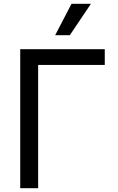

<svg xmlns="http://www.w3.org/2000/svg" viewBox="-20 -985 616 1005"><path d="M528.4 -727.3H85.9V0H179.7V-645.2H528.4ZM268.8 -800.8H345.5L456 -965.2H354.4Z"/></svg>

Font: Margiela Sans Text
Style: Regular
Weight: 400
Designer: Stefan Endress, Andreas Faust
Version: Version 1.100;FEAKit 1.0